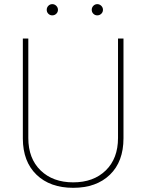

<svg xmlns="http://www.w3.org/2000/svg" viewBox="-20 -897 707 927"><path d="M576.2 -710.9V-229.5Q576.2 -116.7 510.7 -53.5Q445.3 9.8 333.5 9.8Q221.7 9.8 156.2 -53.5Q90.8 -116.7 90.3 -227.5V-710.9H116.7V-230.5Q116.7 -131.8 176 -74.2Q235.4 -16.6 333.5 -16.6Q431.6 -16.6 490.7 -74.2Q549.8 -131.8 549.8 -231V-710.9ZM205.6 -849.6Q205.6 -860.8 213.4 -868.9Q221.2 -877 232.4 -877Q243.7 -877 251.7 -868.9Q259.8 -860.8 259.8 -849.6Q259.8 -838.4 251.7 -830.6Q243.7 -822.8 232.4 -822.8Q221.2 -822.8 213.4 -830.6Q205.6 -838.4 205.6 -849.6ZM422.9 -849.6Q422.9 -860.8 430.7 -868.9Q438.5 -877 449.7 -877Q460.9 -877 469 -868.9Q477.1 -860.8 477.1 -849.6Q477.1 -838.4 469 -830.6Q460.9 -822.8 449.7 -822.8Q438.5 -822.8 430.7 -830.6Q422.9 -838.4 422.9 -849.6Z"/></svg>

Font: TypoPRO Roboto
Style: Regular
Weight: 250
Designer: Google
Version: Version 2.136; 2016